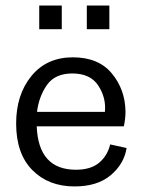

<svg xmlns="http://www.w3.org/2000/svg" viewBox="-20 -660 510 690"><path d="M121 -555V-640H202V-555ZM292 -555V-640H373V-555ZM435 -128Q426 -71 378 -30.5Q330 10 248 10Q154 10 96 -49Q38 -108 38 -216Q38 -320 93 -387Q148 -454 242 -454Q334 -454 382 -396Q430 -338 431 -259Q431 -233 425 -206H112Q118 -50 253 -50Q306 -50 336 -75Q366 -100 376 -141ZM357 -258Q362 -308 333.5 -352Q305 -396 240 -396Q178 -396 149 -355Q120 -314 113 -258Z"/></svg>

Font: Zilla Slab
Style: Regular
Weight: 400
Designer: Typotheque.com
Foundry: Typotheque type foundry
Version: Version 1.1; 2017; ttfautohint (v1.6)